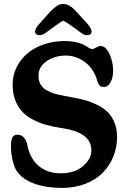

<svg xmlns="http://www.w3.org/2000/svg" viewBox="-20 -919 638 957"><path d="M245.1 -782.7Q239.3 -778.3 231 -772.5Q222.7 -766.6 218.5 -763.4Q214.4 -760.3 208.7 -756.3Q203.1 -752.4 200 -750.7Q196.8 -749 192.9 -747.1Q189 -745.1 185.8 -744.4Q182.6 -743.7 179.7 -743.7Q168.5 -743.7 161.6 -748.3Q154.8 -752.9 154.8 -761.7Q154.8 -774.9 170.9 -794.4L230.5 -861.3Q250.5 -881.3 265.1 -890.4Q279.8 -899.4 295.4 -899.4Q322.8 -899.4 352.1 -870.1L413.6 -803.2Q436.5 -777.3 436.5 -761.7Q436.5 -743.7 411.6 -743.7Q408.2 -743.7 404.1 -744.9Q399.9 -746.1 396.5 -747.8Q393.1 -749.5 387.2 -753.4Q381.3 -757.3 377 -760.5Q372.6 -763.7 363 -770.8Q353.5 -777.8 346.7 -782.7Q309.6 -809.6 295.4 -815.9Q283.7 -811 245.1 -782.7ZM115.2 -201.7Q127.9 -129.9 172.4 -92.5Q216.8 -55.2 283.2 -55.2Q352.1 -55.2 393.8 -91.1Q435.5 -127 435.5 -168.5Q435.5 -214.4 398.7 -242.4Q361.8 -270.5 280.3 -281.7Q239.7 -288.1 206.8 -297.6Q173.8 -307.1 142.3 -324Q110.8 -340.8 89.8 -363.5Q68.8 -386.2 55.9 -419.9Q43 -453.6 43 -495.6Q43 -559.1 77.9 -609.6Q112.8 -660.2 171.9 -687.3Q231 -714.4 302.7 -714.4Q335.4 -714.4 361.6 -708Q387.7 -701.7 400.1 -694.3Q412.6 -687 423.1 -680.7Q433.6 -674.3 439 -674.3Q446.3 -674.3 459.2 -682.1Q472.2 -689.9 480 -689.9Q507.3 -689.9 525.6 -650.1Q543.9 -610.4 543.9 -565.9Q543.9 -533.2 531.2 -509.3Q518.6 -485.4 497.1 -485.4Q492.7 -485.4 488.8 -486.3Q484.9 -487.3 482.2 -488.5Q479.5 -489.7 476.8 -493.2Q474.1 -496.6 472.7 -498Q471.2 -499.5 469 -504.9Q466.8 -510.3 466.1 -512.2Q465.3 -514.2 463.1 -521.2Q460.9 -528.3 460.4 -530.3Q449.2 -561 431.6 -582.5Q409.7 -609.4 377 -625.7Q344.2 -642.1 309.6 -642.1Q253.4 -642.1 212.6 -614.3Q171.9 -586.4 171.9 -543Q171.9 -528.8 174.6 -517.3Q177.2 -505.9 183.3 -496.6Q189.5 -487.3 196.8 -480.2Q204.1 -473.1 216.1 -467Q228 -460.9 239.5 -456.5Q251 -452.1 268.6 -448Q286.1 -443.8 301.5 -440.9Q316.9 -438 339.4 -434.1Q378.9 -426.8 409.2 -418Q439.5 -409.2 469.7 -393.6Q500 -377.9 519.5 -357.4Q539.1 -336.9 551.3 -306.2Q563.5 -275.4 563.5 -236.3Q563.5 -184.6 544.9 -138.7Q526.4 -92.8 491.9 -57.9Q457.5 -22.9 405 -2.7Q352.5 17.6 289.1 17.6Q209 17.6 149.2 -4.4Q89.4 -26.4 62 -68.8Q52.7 -83 43.7 -116.7Q34.7 -150.4 34.7 -191.9Q34.7 -221.7 42.2 -234.6Q49.8 -247.6 66.4 -247.6Q85.4 -247.6 98.1 -234.4Q110.8 -221.2 115.2 -201.7Z"/></svg>

Font: Cooper* SemiBold
Style: Regular
Weight: 600
Designer: Owen Earl
Foundry: indestructible type*
Version: Version 0.001